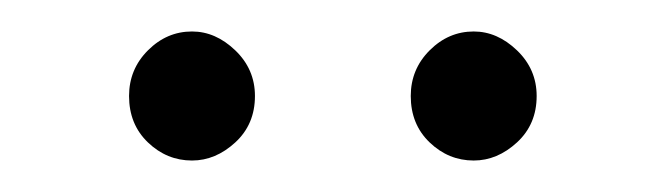

<svg xmlns="http://www.w3.org/2000/svg" viewBox="-20 -578 413 122"><path d="M241 -517Q241 -534 253 -546Q265 -558 281 -558Q296 -558 308.5 -546Q321 -534 321 -517Q321 -499 308.5 -487.5Q296 -476 281 -476Q265 -476 253 -487.5Q241 -499 241 -517ZM62 -517Q62 -534 74 -546Q86 -558 102 -558Q117 -558 129.5 -546Q142 -534 142 -517Q142 -499 129.5 -487.5Q117 -476 102 -476Q86 -476 74 -487.5Q62 -499 62 -517Z"/></svg>

Font: Josefin Sans
Style: Regular
Weight: 400
Designer: Santiago Orozco
Foundry: Typemade
Version: Version 1.0